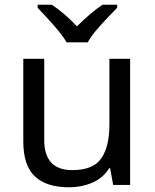

<svg xmlns="http://www.w3.org/2000/svg" viewBox="-20 -786 658 816"><path d="M533 -536V0H461L448 -71H444Q418 -29 372 -9.5Q326 10 274 10Q177 10 128 -36.5Q79 -83 79 -185V-536H168V-191Q168 -63 287 -63Q376 -63 410.5 -113Q445 -163 445 -257V-536ZM263 -606Q250 -629 228 -655.5Q206 -682 182 -708Q158 -734 140 -753V-766H200Q226 -749 254 -725Q282 -701 307 -674Q334 -701 362 -725Q390 -749 416 -766H478V-753Q459 -734 434.5 -708Q410 -682 387.5 -655.5Q365 -629 353 -606Z"/></svg>

Font: RS Noto Sans
Style: Regular
Weight: 400
Designer: Monotype Design Team
Foundry: Monotype Imaging Inc.
Version: Version 3.10